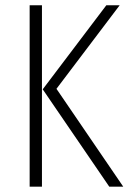

<svg xmlns="http://www.w3.org/2000/svg" viewBox="-20 -704 492 724"><path d="M138.2 -684.1V0H91.8V-684.1ZM431.2 -684.1 192.9 -369.1 444.8 0H392.1L141.1 -367.2L380.9 -684.1Z"/></svg>

Font: Fira Sans Compressed ExtraLight
Style: Regular
Weight: 250
Width: 1
Designer: Carrois Corporate & Edenspiekermann AG
Foundry: Carrois Corporate GbR & Edenspiekermann AG
Version: Version 4.203;PS 004.203;hotconv 1.0.88;makeotf.lib2.5.64775